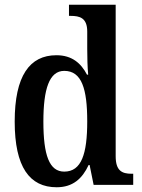

<svg xmlns="http://www.w3.org/2000/svg" viewBox="-20 -780 597 810"><path d="M219 10C287 10 327 -26 354 -84H358L375 0H542V-47H535C494 -47 468 -60 468 -121V-760H271V-713H278C316 -713 348 -705 348 -647V-574C348 -538 349 -497 352 -465H347C322 -513 284 -547 218 -547C105 -547 42 -460 42 -267C42 -75 105 10 219 10ZM251 -56C188 -56 163 -125 163 -267C163 -405 188 -481 251 -481C325 -481 348 -405 348 -268C348 -131 324 -56 251 -56Z"/></svg>

Font: Noto Serif Bengali Condensed
Style: Regular
Weight: 400
Width: 3
Designer: Juan Bruce, Universal Thirst, Indian Type Foundry and the Monotype Design Team.
Foundry: Monotype Imaging Inc.
Version: Version 2.003